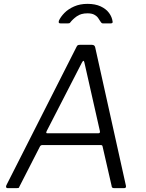

<svg xmlns="http://www.w3.org/2000/svg" viewBox="-20 -974 756 994"><path d="M19 0Q14 0 12 -4Q10 -8 13 -15L376 -731Q379 -738 383 -740Q387 -742 395 -742H455Q464 -742 468 -738Q472 -734 473 -728L632 -12Q633 -7 631 -3.5Q629 0 623 0H571Q558 0 558 -11L511 -216Q510 -223 502 -223H199Q190 -223 186 -214L80 -7Q79 -2 76 -1Q73 0 67 0H19ZM489 -284Q500 -284 497 -296L417 -650Q415 -660 411.5 -659Q408 -658 403 -648L222 -296Q219 -289 219.5 -286.5Q220 -284 225 -284ZM293 -853Q286 -853 284.5 -856.5Q283 -860 285 -867Q294 -887 313.5 -907Q333 -927 363.5 -940.5Q394 -954 433 -954Q473 -954 501 -941Q529 -928 544.5 -907Q560 -886 563 -862Q564 -859 562 -856Q560 -853 554 -853H512Q508 -853 505 -856Q502 -859 499 -864Q495 -871 488 -881Q481 -891 468 -898Q455 -905 433 -905Q399 -905 377.5 -889.5Q356 -874 344 -858Q341 -854 338 -853.5Q335 -853 331 -853Z"/></svg>

Font: Libre Franklin Thin Light
Style: Italic
Weight: 300
Italic angle: -8°
Version: Version 3.000